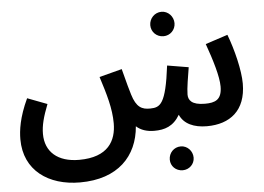

<svg xmlns="http://www.w3.org/2000/svg" viewBox="-55 -665 1336 970"><g transform="rotate(-5 613.0 -179.5)"><path d="M797 -467C831 -467 858 -494 858 -528C858 -562 831 -591 797 -591C762 -591 735 -562 735 -528C735 -494 762 -467 797 -467ZM313 232C506 232 606 124 618 -26C641 -5 672 5 709 5C762 5 806 -9 839 -65C860 -17 911 5 976 5C1093 5 1175 -57 1175 -194C1175 -261 1149 -367 1119 -446L1006 -409C1036 -325 1062 -240 1062 -189C1062 -121 1027 -109 976 -109C908 -109 892 -135 892 -163C892 -194 903 -257 910 -300L802 -318C778 -123 749 -110 699 -109C656 -108 628 -122 608 -188C601 -209 592 -244 572 -320L457 -290C486 -199 508 -126 508 -51C508 37 466 118 318 118C209 118 147 62 147 -28C147 -71 158 -113 183 -177L83 -215C39 -121 31 -55 31 -11C31 147 153 232 313 232ZM835 216C868 216 895 190 895 157C895 123 868 95 835 95C800 95 774 123 774 157C774 190 800 216 835 216Z"/></g></svg>

Font: Noto Sans Arabic SemCond SemBd
Style: Regular
Weight: 600
Width: 4
Designer: Monotype Design Team, Nadine Chahine, Nizar Qandah and Khaled Hosny
Foundry: Monotype Imaging Inc.
Version: Version 2.012